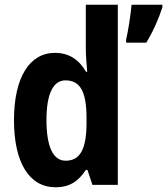

<svg xmlns="http://www.w3.org/2000/svg" viewBox="-20 -780 705 810"><path d="M214 10C275 10 311 -16 342 -63H349L370 0H477V-760H342V-575C342 -547 345 -512 348 -477H343C314 -528 271 -557 212 -557C105 -557 39 -454 39 -273C39 -93 104 10 214 10ZM665 -749V-760H535C532 -721 520 -645 512 -613V-600H597C625 -645 650 -702 665 -749ZM257 -102C205 -102 176 -159 176 -274C176 -383 204 -441 256 -441C320 -441 345 -390 345 -283V-256C344 -151 318 -102 257 -102Z"/></svg>

Font: Noto Sans Devanagari UI Condensed
Style: Bold
Weight: 700
Width: 3
Designer: Jelle Bosma - Monotype Design Team
Foundry: Monotype Imaging Inc.
Version: Version 2.004